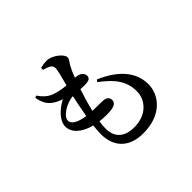

<svg xmlns="http://www.w3.org/2000/svg" viewBox="-184 -1054 1368 1368"><g transform="rotate(-45 500.0 -370.0)"><path d="M200 -674 185 -666C196 -607 215 -578 248 -554C272 -537 292 -529 317 -521C245 -483 191 -426 191 -370C191 -311 244 -259 338 -235C334 -204 332 -176 332 -153C332 -29 404 57 551 57C743 57 824 -64 824 -165C824 -281 750 -379 588 -449L576 -434C665 -366 730 -301 730 -189C730 -98 657 -19 537 -19C444 -19 384 -62 384 -158C384 -178 386 -201 390 -225C434 -220 475 -220 503 -223C543 -228 562 -243 562 -268C562 -296 542 -309 511 -311C489 -313 452 -311 407 -313C421 -373 440 -435 456 -483C478 -481 499 -481 514 -482C541 -484 558 -492 558 -516C558 -538 542 -562 499 -567L486 -568C500 -607 512 -632 524 -654C536 -677 552 -687 552 -709C552 -740 485 -797 429 -797C404 -797 384 -793 365 -788L364 -769C380 -765 398 -759 412 -752C429 -742 438 -733 437 -710C435 -686 422 -637 405 -572C370 -575 332 -581 293 -595C250 -611 224 -640 200 -674ZM350 -318C270 -330 234 -356 234 -387C234 -432 318 -482 383 -486C372 -438 360 -377 350 -318Z"/></g></svg>

Font: Noto Serif CJK KR SemiBold
Style: Regular
Weight: 600
Designer: Ryoko NISHIZUKA 西塚涼子 (kana & ideographs); Frank Grießhammer (Latin, Greek & Cyrillic); Wenlong ZHANG 张文龙 (bopomofo); San
Foundry: Adobe
Version: Version 2.001;hotconv 1.1.0;makeotfexe 2.6.0